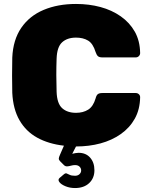

<svg xmlns="http://www.w3.org/2000/svg" viewBox="-20 -730 758 970"><path d="M359 220Q333 220 311 211Q289 202 280 190Q271 178 281 169L301 152Q310 144 316 146Q322 148 331.5 153Q341 158 359 158Q373 158 381.5 150Q390 142 390 131Q390 120 382 112Q374 104 359 104Q349 104 338.5 107Q328 110 319.5 110.5Q311 111 304 105L284 85Q277 78 277 71.5Q277 65 283 52L303 6Q225 -3 168 -34.5Q111 -66 78.5 -122.5Q46 -179 42 -261Q41 -302 41 -349Q41 -396 42 -439Q46 -529 87.5 -589.5Q129 -650 200.5 -680Q272 -710 364 -710Q430 -710 487.5 -694.5Q545 -679 590 -647.5Q635 -616 661 -570Q687 -524 688 -462Q688 -453 681.5 -446.5Q675 -440 666 -440H497Q482 -440 475 -446Q468 -452 463 -467Q450 -510 425 -525Q400 -540 364 -540Q320 -540 294 -516.5Q268 -493 266 -434Q263 -352 266 -266Q268 -207 294 -183.5Q320 -160 364 -160Q400 -160 425.5 -176Q451 -192 463 -233Q467 -249 474.5 -254.5Q482 -260 497 -260H666Q675 -260 681.5 -254Q688 -248 688 -239Q687 -177 661 -130.5Q635 -84 590 -52.5Q545 -21 487.5 -5.5Q430 10 364 10L345 47Q351 45 361.5 43.5Q372 42 377 42Q414 42 435.5 66.5Q457 91 457 130Q457 170 430.5 195Q404 220 359 220Z"/></svg>

Font: Rubik ExtraBold
Style: Regular
Weight: 800
Designer: Hubert and Fischer
Foundry: Hubert and Fischer
Version: Version 2.300;gftools[0.9.30]